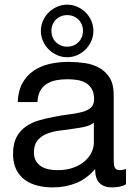

<svg xmlns="http://www.w3.org/2000/svg" viewBox="-20 -795 577 826"><path d="M383.8 -267.1Q367.2 -254.4 341.8 -249Q316.4 -243.7 287.6 -240Q258.8 -236.3 230 -232.2Q201.2 -228 178 -218Q154.8 -208 140.4 -189.7Q126 -171.4 126 -139.2Q126 -118.2 134.3 -103.5Q142.6 -88.9 156.5 -79.8Q170.4 -70.8 188.5 -66.9Q206.5 -63 226.1 -63Q268.1 -63 297.9 -74.5Q327.6 -85.9 346.7 -103.5Q365.7 -121.1 374.8 -141.6Q383.8 -162.1 383.8 -180.2ZM522 -2Q499.5 11.2 460.9 11.2Q427.7 11.2 408.4 -7.3Q389.2 -25.9 389.2 -67.9Q353.5 -25.9 307.4 -7.3Q261.2 11.2 207 11.2Q171.9 11.2 140.9 3.4Q109.9 -4.4 86.7 -21.5Q63.5 -38.6 49.8 -65.9Q36.1 -93.3 36.1 -132.8Q36.1 -176.8 51 -204.8Q65.9 -232.9 90.6 -250.2Q115.2 -267.6 146.7 -276.9Q178.2 -286.1 210.9 -292Q246.1 -299.3 277.6 -303Q309.1 -306.6 332.8 -313Q356.4 -319.3 370.6 -331.5Q384.8 -343.8 384.8 -368.2Q384.8 -396 374.3 -413.1Q363.8 -430.2 347.4 -439.2Q331.1 -448.2 310.5 -451.2Q290 -454.1 270 -454.1Q243.2 -454.1 220.2 -449.5Q197.3 -444.8 180.2 -433.6Q163.1 -422.4 152.8 -403.6Q142.6 -384.8 141.1 -356H56.2Q58.1 -403.8 76.2 -436.8Q94.2 -469.7 124 -490.2Q153.8 -510.7 192.6 -519.8Q231.4 -528.8 274.9 -528.8Q310.1 -528.8 344.7 -523.7Q379.4 -518.6 407 -503.2Q434.6 -487.8 451.9 -460.2Q469.2 -432.6 469.2 -387.2V-121.1Q469.2 -106 469.7 -95Q470.2 -84 472.7 -76.9Q475.1 -69.8 480.5 -66.4Q485.8 -63 496.1 -63Q501.5 -63 508.1 -64.2Q514.6 -65.4 522 -67.9ZM201.2 -662.1Q201.2 -647.5 206.3 -635Q211.4 -622.6 220.5 -613.5Q229.5 -604.5 241.9 -599.4Q254.4 -594.2 269 -594.2Q283.7 -594.2 296.1 -599.4Q308.6 -604.5 317.6 -613.5Q326.7 -622.6 331.8 -635Q336.9 -647.5 336.9 -662.1Q336.9 -676.8 331.8 -689.2Q326.7 -701.7 317.6 -710.7Q308.6 -719.7 296.1 -724.9Q283.7 -730 269 -730Q254.4 -730 241.9 -724.9Q229.5 -719.7 220.5 -710.7Q211.4 -701.7 206.3 -689.2Q201.2 -676.8 201.2 -662.1ZM155.8 -662.1Q155.8 -685.1 164.8 -705.6Q173.8 -726.1 189.5 -741.5Q205.1 -756.8 225.6 -765.9Q246.1 -774.9 269 -774.9Q292 -774.9 312.5 -765.9Q333 -756.8 348.4 -741.5Q363.8 -726.1 372.8 -705.6Q381.8 -685.1 381.8 -662.1Q381.8 -639.2 372.8 -618.7Q363.8 -598.1 348.4 -582.5Q333 -566.9 312.5 -557.9Q292 -548.8 269 -548.8Q246.1 -548.8 225.6 -557.9Q205.1 -566.9 189.5 -582.5Q173.8 -598.1 164.8 -618.7Q155.8 -639.2 155.8 -662.1Z"/></svg>

Font: XB Khoramshahr
Style: Regular
Weight: 400
Designer: Behnam
Foundry: Irmug
Version: Version 8.005 2009